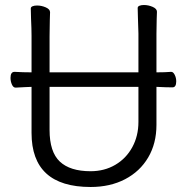

<svg xmlns="http://www.w3.org/2000/svg" viewBox="-20 -729 750 767"><path d="M342 18Q106 18 106 -198V-382L81 -381L43 -379H42Q33 -379 27.5 -391.5Q22 -404 22 -418Q22 -442 38 -442Q72 -440 106 -440V-586Q106 -613 104 -655L103 -695Q103 -701 110 -704Q117 -707 128 -707Q146 -707 163 -699.5Q180 -692 180 -680Q180 -662 179 -649L178 -584V-440H533V-595L531 -658L530 -697Q530 -703 537 -706Q544 -709 555 -709Q573 -709 590 -701.5Q607 -694 607 -682Q607 -666 606 -654L605 -594V-440Q641 -440 663 -442H664Q672 -442 678 -430Q684 -418 684 -404Q684 -380 669 -380Q645 -380 605 -382V-230Q605 -156 572 -100Q539 -44 479.5 -13Q420 18 342 18ZM342 -45Q397 -45 440.5 -70.5Q484 -96 508.5 -141Q533 -186 533 -242V-382H178V-210Q178 -122 219 -83.5Q260 -45 342 -45Z"/></svg>

Font: LXGW Bright TC
Style: Regular
Weight: 400
Designer: Christian Thalmann (Catharsis Fonts)
Foundry: LXGW / Christian Thalmann (Catharsis Fonts) / Fontworks Inc.
Version: Version 5.501